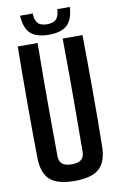

<svg xmlns="http://www.w3.org/2000/svg" viewBox="-105 -1027 679 1091"><g transform="rotate(-10 235.0 -481.0)"><path d="M235.5 8.5Q136 8.5 92.8 -30.8Q49.5 -70 48.5 -160Q46.5 -320 46.5 -480.2Q46.5 -640.5 48.5 -800H163Q161.5 -693.5 161 -583.8Q160.5 -474 161.2 -364.2Q162 -254.5 162.5 -148Q162.5 -117 180 -102.2Q197.5 -87.5 235.5 -87.5Q273 -87.5 290.2 -102.2Q307.5 -117 307.5 -148Q308 -254.5 308.8 -364.2Q309.5 -474 309.2 -583.8Q309 -693.5 307.5 -800H422Q424 -640.5 424.2 -480.2Q424.5 -320 422 -160Q421 -70 377.8 -30.8Q334.5 8.5 235.5 8.5ZM235.5 -835Q163 -835 129.2 -867Q95.5 -899 92 -970H165Q165.5 -932.5 181.5 -914Q197.5 -895.5 235.5 -895.5Q272.5 -895.5 289 -913.8Q305.5 -932 306 -970H379Q375 -899 341.2 -867Q307.5 -835 235.5 -835Z"/></g></svg>

Font: Big Shoulders Text Thin
Style: Bold
Weight: 700
Version: Version 2.002